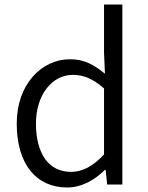

<svg xmlns="http://www.w3.org/2000/svg" viewBox="-20 -816 655 849"><path d="M277 13C343 13 401 -22 444 -65H447L454 0H521V-796H440V-584L444 -490C395 -530 353 -554 289 -554C165 -554 54 -444 54 -270C54 -89 141 13 277 13ZM294 -56C195 -56 139 -137 139 -270C139 -396 210 -485 302 -485C349 -485 391 -468 440 -425V-133C392 -82 346 -56 294 -56Z"/></svg>

Font: Source Han Sans JP Normal
Style: Regular
Weight: 350
Designer: Ryoko NISHIZUKA 西塚涼子 (kana, bopomofo & ideographs); Paul D. Hunt (Latin, Greek & Cyrillic); Sandoll Communications 산돌커뮤니
Foundry: Adobe
Version: Version 2.002;hotconv 1.0.116;makeotfexe 2.5.65601